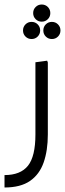

<svg xmlns="http://www.w3.org/2000/svg" viewBox="-20 -631 289 851"><path d="M0 200V145Q71 145 104 103.5Q137 62 137 -35V-355L189 -362L192 -354V-35Q192 36 173.5 89Q155 142 113 171Q71 200 0 200ZM120 -458Q104 -458 93 -469Q82 -480 82 -496Q82 -512 93 -523Q104 -534 120 -534Q136 -534 147 -523Q158 -512 158 -496Q158 -480 147 -469Q136 -458 120 -458ZM210 -458Q194 -458 183 -469Q172 -480 172 -496Q172 -512 183 -523Q194 -534 210 -534Q226 -534 237 -523Q248 -512 248 -496Q248 -480 237 -469Q226 -458 210 -458ZM165 -535Q149 -535 138 -546Q127 -557 127 -573Q127 -589 138 -600Q149 -611 165 -611Q181 -611 192 -600Q203 -589 203 -573Q203 -557 192 -546Q181 -535 165 -535Z"/></svg>

Font: Fustat Light
Style: Regular
Weight: 300
Designer: Mohamed Gaber, Khaled Hosny, Laura Garcia Mut
Foundry: Kief Type Foundry, Alif Type Foundry, Hard Type Foundry
Version: Version 1.007